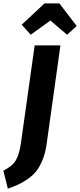

<svg xmlns="http://www.w3.org/2000/svg" viewBox="-77 -965 480 1151"><path d="M106.9 -756.8 53.2 -816.9 189.9 -944.8H278.8L382.8 -809.1L325.2 -756.8L225.1 -841.8ZM285.2 -692.9 202.1 -98.1Q194.8 -47.4 178.2 -6.8Q161.6 33.7 141.4 59.8Q121.1 85.9 90.6 107.2Q60.1 128.4 33.9 140.6Q7.8 152.8 -29.8 166L-57.1 58.1Q-3.4 31.7 17.8 -3.9Q39.1 -39.6 48.8 -109.9L130.9 -692.9Z"/></svg>

Font: Fira Sans Compressed
Style: Bold Italic
Weight: 700
Width: 3
Italic angle: -8°
Designer: Carrois Corporate & Edenspiekermann AG
Foundry: Carrois Corporate GbR & Edenspiekermann AG
Version: Version 4.203;PS 004.203;hotconv 1.0.88;makeotf.lib2.5.64775